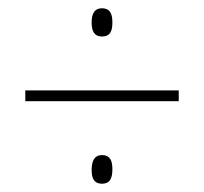

<svg xmlns="http://www.w3.org/2000/svg" viewBox="-20 -574 491 463"><path d="M226 -486C247 -486 251 -501 251 -520C251 -538 247 -554 226 -554C206 -554 201 -538 201 -520C201 -501 206 -486 226 -486ZM41 -330H411V-356H41ZM226 -131C247 -131 251 -147 251 -166C251 -184 247 -200 226 -200C207 -200 201 -185 201 -164C201 -147 205 -131 226 -131Z"/></svg>

Font: Noto Sans Kannada Condensed Thin
Style: Regular
Weight: 100
Width: 3
Designer: Jelle Bosma - Monotype Design Team
Foundry: Monotype Imaging Inc.
Version: Version 2.005